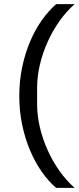

<svg xmlns="http://www.w3.org/2000/svg" viewBox="-20 -780 384 936"><path d="M74 -312Q74 -385 88 -452Q102 -519 126.5 -577Q151 -635 184 -681.5Q217 -728 254 -760H344Q303 -724 269.5 -676.5Q236 -629 212 -575.5Q188 -522 174.5 -465Q161 -408 161 -353V-271Q161 -216 174.5 -159Q188 -102 212 -48.5Q236 5 269.5 52.5Q303 100 344 136H254Q217 105 184 58Q151 11 126.5 -47Q102 -105 88 -172Q74 -239 74 -312Z"/></svg>

Font: IBM Plex Sans KR Text
Style: Regular
Weight: 450
Designer: Mike Abbink; Paul van der Laan; Pieter van Rosmalen; Wujin Sim; Chorong Kim; Dohee Lee;
Foundry: Sandoll Inc.
Version: Version 1.001